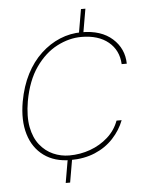

<svg xmlns="http://www.w3.org/2000/svg" viewBox="-53 -671 629 822"><g transform="rotate(-5 262.0 -260.0)"><path d="M196 108 215 -2H234L215 108ZM307 -518 326 -628H345L326 -518ZM225 12Q157 12 111 -21.5Q65 -55 47 -115Q29 -175 43 -255Q55 -321 81 -371.5Q107 -422 144.5 -457Q182 -492 226.5 -510.5Q271 -529 320 -529Q404 -529 452 -486Q500 -443 501 -378H479Q476 -438 433 -473.5Q390 -509 317 -509Q264 -509 212 -482Q160 -455 120.5 -399Q81 -343 65 -255Q54 -190 63 -143.5Q72 -97 96 -67Q120 -37 153 -22.5Q186 -8 222 -8Q269 -8 312 -23.5Q355 -39 388 -68.5Q421 -98 436 -139H458Q442 -97 409.5 -62Q377 -27 330.5 -7.5Q284 12 225 12Z"/></g></svg>

Font: DM Sans 11pt Thin
Style: Italic
Weight: 250
Italic angle: -10°
Version: Version 4.004;gftools[0.9.30]